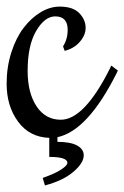

<svg xmlns="http://www.w3.org/2000/svg" viewBox="-29 -420 379 585"><path d="M168 -265.1 163.1 -278.8Q177.2 -300.8 177.2 -329.1Q177.2 -370.1 139.2 -370.1Q107.4 -370.1 81.3 -325.9Q55.2 -281.7 55.2 -204.1Q55.2 -137.2 82.3 -96.2Q109.4 -55.2 156.2 -55.2Q227.5 -55.2 305.2 -210L310.1 -220.2L330.1 -205.1L325.2 -194.8Q237.8 -21.5 146 -2V12.2Q185.5 12.2 205.8 23.2Q226.1 34.2 226.1 53.2Q226.1 76.7 194.6 103.5Q163.1 130.4 107.9 145L101.1 122.1Q138.7 108.9 157.5 96.4Q176.3 84 176.3 76.2Q176.3 58.1 121.1 58.1V0Q61 -2 26.1 -49.3Q-8.8 -96.7 -8.8 -165Q-8.8 -215.8 5.6 -260.5Q20 -305.2 43 -335.2Q65.9 -365.2 94.7 -382.6Q123.5 -399.9 152.8 -399.9Q193.4 -399.9 212.6 -379.9Q231.9 -359.9 231.9 -335Q231.9 -313 214.1 -292.5Q196.3 -272 168 -265.1Z"/></svg>

Font: Rochester
Style: Regular
Weight: 400
Designer: Gillian Fisher
Foundry: Font Diner, Inc DBA Sideshow
Version: Version 1.005